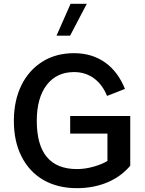

<svg xmlns="http://www.w3.org/2000/svg" viewBox="-20 -981 758 1007"><path d="M276.4 -793.9H347.7L435.1 -960.9H350.1ZM348.1 -280.3H543.5V-137.2C526.4 -126 502.9 -116.2 472.7 -107.4C441.9 -98.6 412.6 -94.2 384.3 -94.2C243.2 -94.2 172.9 -178.7 172.9 -347.2C172.9 -427.7 190.4 -490.2 225.1 -535.6C259.8 -580.6 307.6 -603 368.7 -603C451.2 -603 510.3 -554.2 541.5 -478L635.3 -514.6C588.9 -631.3 497.6 -702.1 369.1 -702.1C305.2 -702.1 250 -687.5 202.6 -657.7C107.9 -598.6 52.7 -489.3 52.7 -347.2C52.7 -275.4 65.9 -213.4 92.8 -160.6C146 -54.7 246.6 5.9 382.8 5.9C505.4 5.9 602.1 -39.1 663.1 -111.8V-372.6H348.1Z"/></svg>

Font: Estedad SemiBold
Style: Regular
Weight: 600
Designer: Amin Abedi
Version: Version 7.3